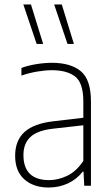

<svg xmlns="http://www.w3.org/2000/svg" viewBox="-20 -828 498 856"><path d="M197 8Q129.5 8 88.5 -28.5Q47.5 -65 47.5 -133.5Q47.5 -201.5 89.2 -239.5Q131 -277.5 219.5 -287.5L351.5 -303V-375.5Q351.5 -458.5 315 -486.8Q278.5 -515 211.5 -515Q183 -515 147.5 -509.2Q112 -503.5 75.5 -491V-525Q104.5 -536 141.8 -542Q179 -548 212 -548Q294.5 -548 340 -510.8Q385.5 -473.5 385.5 -375V0H355.5L352.5 -62.5H348.5Q322 -28.5 282.5 -10.2Q243 8 197 8ZM84.5 -137Q84.5 -25 199.5 -25Q238.5 -25 279 -44Q319.5 -63 351.5 -110.5V-269.5L218.5 -254.5Q148 -247 116.2 -217.8Q84.5 -188.5 84.5 -137ZM281 -632 221.5 -808H255.5L309.5 -632ZM143.5 -632 84 -808H118L172.5 -632Z"/></svg>

Font: Encode Sans SemiCondensed SemiCondensed Thin
Style: Regular
Weight: 100
Width: 4
Designer: Multiple Designers
Foundry: Impallari Type
Version: Version 3.000; ttfautohint (v1.8.3) -l 8 -r 50 -G 200 -x 14 